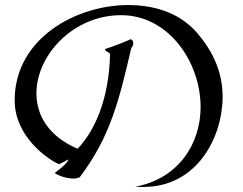

<svg xmlns="http://www.w3.org/2000/svg" viewBox="-20 -697 962 759"><path d="M860 -315C860 -415 819 -497 760 -566C686 -652 581 -677 486 -677C282 -677 38 -546 38 -300C38 -157 169 -67 213 -48C219 -49 242 -63 252 -67C240 -43 199 -16 196 -13C216 0 246 9 272 9C278 9 286 7 295 4C418 -159 451 -303 499 -507C504 -513 507 -520 507 -526C507 -533 504 -539 497 -542C464 -527 423 -512 395 -503C395 -492 415 -491 415 -482C411 -308 357 -183 287 -109C172 -158 124 -241 124 -328C124 -478 268 -637 459 -637C647 -637 773 -451 773 -274C773 -130 687 9 515 41C525 42 536 42 547 42C759 42 860 -154 860 -315Z"/></svg>

Font: STIX Two Math
Style: Regular
Weight: 400
Designer: Ross Mills, John Hudson & Paul Hanslow, Tiro Typeworks Ltd; with portions MicroPress Inc., with additions and correction
Foundry: Tiro Typeworks Ltd
Version: Version 2.02 b142